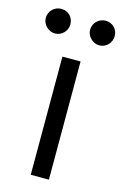

<svg xmlns="http://www.w3.org/2000/svg" viewBox="-156 -803 550 856"><g transform="rotate(15 119.0 -375.0)"><path d="M76.7 0H160.5V-545.5H76.7ZM17 -636.4C49.7 -636.4 73.9 -663.4 73.9 -693.2C73.9 -725.9 49.7 -750 17 -750C-12.8 -750 -39.8 -725.9 -39.8 -693.2C-39.8 -663.4 -12.8 -636.4 17 -636.4ZM221.6 -636.4C254.3 -636.4 278.4 -663.4 278.4 -693.2C278.4 -725.9 254.3 -750 221.6 -750C191.8 -750 164.8 -725.9 164.8 -693.2C164.8 -663.4 191.8 -636.4 221.6 -636.4Z"/></g></svg>

Font: Karasuma Gothic
Style: Regular
Weight: 400
Designer: Rasmus Andersson, Ryoko Nishizuka
Foundry: Genbu
Version: Version 1.00